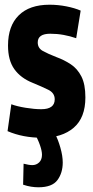

<svg xmlns="http://www.w3.org/2000/svg" viewBox="-20 -574 394 814"><path d="M12 -18 28 -132Q52 -123 89 -117Q126 -111 155 -111Q212 -111 212 -153Q212 -180 184.5 -193.5Q157 -207 118 -223Q68 -243 41 -280.5Q14 -318 14 -381Q14 -464 59.5 -509Q105 -554 190 -554Q226 -554 261.5 -547Q297 -540 322 -529L303 -412Q277 -421 249.5 -426Q222 -431 193 -431Q140 -431 140 -394Q140 -370 161.5 -358Q183 -346 219 -332Q252 -320 280 -301.5Q308 -283 325 -250Q342 -217 342 -161Q342 -75 292.5 -32.5Q243 10 158 10Q77 10 12 -18ZM80 120Q103 126 117 126Q134 126 146 114.5Q158 103 158 82Q158 66 149.5 41.5Q141 17 128 -5H214Q226 17 236 52Q246 87 246 115Q246 159 223.5 189.5Q201 220 143 220Q128 220 112 217.5Q96 215 78 209Z"/></svg>

Font: Georama Condensed
Style: Bold
Weight: 700
Width: 3
Designer: Jean-Baptiste Levee
Foundry: Production Type
Version: Version 1.000